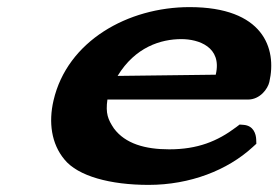

<svg xmlns="http://www.w3.org/2000/svg" viewBox="-20 -510 783 540"><path d="M490.2 -400C538.1 -400 604.8 -378.1 587 -301C587 -300.9 587 -300.7 586.6 -299.9L310.8 -296.5C360.1 -377.6 432.3 -400 490.2 -400ZM653.9 -159.7 644.3 -152.4C591.4 -112.5 535.6 -90 455.8 -90C388 -90 332.4 -105.9 300.5 -148.6C283.5 -174 276.6 -190.9 282.1 -230H677.1C711.9 -230 733.2 -260.7 737.5 -279.3C759.5 -374.5 720 -490 513.3 -490C339.9 -490 169.2 -394.9 130.5 -227.3C116.3 -166.1 124.3 -105.9 161.1 -61.6C199.2 -14.4 290.4 10 397.9 10C515 10 620 -31.6 690 -95.7L701 -105.7L700.5 -118.6C699.9 -132.1 693.7 -157 664.4 -158.9Z"/></svg>

Font: Linux Libertine Mono O 
Style: Mono Bold Oblique
Weight: 400
Italic angle: -13°
Designer: Philipp H. Poll
Foundry: Philipp H. Poll
Version: Version 5.1.7